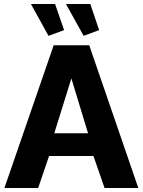

<svg xmlns="http://www.w3.org/2000/svg" viewBox="-20 -935 710 955"><path d="M133.8 -915H253.9L298.8 -785.2L221.2 -756.8ZM308.1 -915H429.2L473.1 -785.2L396 -756.8ZM247.1 -710H423.8L668 0H500L444.8 -159.2H224.1L169.9 0H2ZM418 -272 335 -544.9 250 -272Z"/></svg>

Font: Raleway-v4020 ExtraBold
Style: Regular
Weight: 800
Designer: Matt McInerney, Pablo Impallari, Rodrigo Fuenzalida
Foundry: Matt McInerney, Pablo Impallari, Rodrigo Fuenzalida
Version: Version 4.020;PS 004.020;hotconv 1.0.88;makeotf.lib2.5.64775